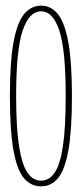

<svg xmlns="http://www.w3.org/2000/svg" viewBox="-20 -647 290 678"><path d="M125 11Q89 11 64.5 -18Q40 -47 27.5 -116.5Q15 -186 15 -308Q15 -427 27.5 -496.5Q40 -566 64.5 -596.5Q89 -627 125 -627Q161 -627 185 -596.5Q209 -566 221.5 -496.5Q234 -427 234 -308Q234 -186 221.5 -116.5Q209 -47 185 -18Q161 11 125 11ZM125 -9Q153 -9 172.5 -36.5Q192 -64 202 -129.5Q212 -195 212 -308Q212 -471 189.5 -539Q167 -607 125 -607Q83 -607 60 -539Q37 -471 37 -308Q37 -195 47.5 -129.5Q58 -64 77.5 -36.5Q97 -9 125 -9Z"/></svg>

Font: Inconsolata UltraCondensed ExtraLight
Style: Regular
Weight: 200
Width: 1
Monospace: yes
Designer: Raph Levien, Cyreal, Brenton Simpson
Foundry: Raph Levien, Cyreal, Google
Version: Version 3.100; ttfautohint (v1.8.4.7-5d5b)